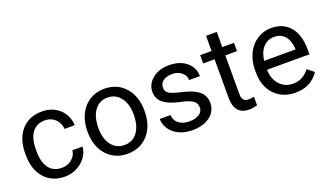

<svg xmlns="http://www.w3.org/2000/svg" viewBox="-65 -1083 2596 1521"><g transform="rotate(-20 1233.0 -323.0)"><path d="M280.3 -64Q328.6 -64 364.7 -93.3Q400.9 -122.6 404.8 -166.5H490.2Q487.8 -121.1 459 -80.1Q430.2 -39.1 382.1 -14.6Q334 9.8 280.3 9.8Q172.4 9.8 108.6 -62.3Q44.9 -134.3 44.9 -259.3V-274.4Q44.9 -351.6 73.2 -411.6Q101.6 -471.7 154.5 -504.9Q207.5 -538.1 279.8 -538.1Q368.7 -538.1 427.5 -484.9Q486.3 -431.6 490.2 -346.7H404.8Q400.9 -397.9 366 -430.9Q331.1 -463.9 279.8 -463.9Q210.9 -463.9 173.1 -414.3Q135.3 -364.7 135.3 -271V-253.9Q135.3 -162.6 172.9 -113.3Q210.4 -64 280.3 -64Z M567.9 -269Q567.9 -346.7 598.4 -408.7Q628.9 -470.7 683.3 -504.4Q737.8 -538.1 807.6 -538.1Q915.5 -538.1 982.2 -463.4Q1048.8 -388.7 1048.8 -264.6V-258.3Q1048.8 -181.2 1019.3 -119.9Q989.7 -58.6 934.8 -24.4Q879.9 9.8 808.6 9.8Q701.2 9.8 634.5 -64.9Q567.9 -139.6 567.9 -262.7ZM658.7 -258.3Q658.7 -170.4 699.5 -117.2Q740.2 -64 808.6 -64Q877.4 -64 918 -117.9Q958.5 -171.9 958.5 -269Q958.5 -356 917.2 -409.9Q876 -463.9 807.6 -463.9Q740.7 -463.9 699.7 -410.6Q658.7 -357.4 658.7 -258.3Z M1469.7 -140.1Q1469.7 -176.8 1442.1 -197Q1414.6 -217.3 1345.9 -231.9Q1277.3 -246.6 1237.1 -267.1Q1196.8 -287.6 1177.5 -315.9Q1158.2 -344.2 1158.2 -383.3Q1158.2 -448.2 1213.1 -493.2Q1268.1 -538.1 1353.5 -538.1Q1443.4 -538.1 1499.3 -491.7Q1555.2 -445.3 1555.2 -373H1464.4Q1464.4 -410.2 1432.9 -437Q1401.4 -463.9 1353.5 -463.9Q1304.2 -463.9 1276.4 -442.4Q1248.5 -420.9 1248.5 -386.2Q1248.5 -353.5 1274.4 -336.9Q1300.3 -320.3 1367.9 -305.2Q1435.5 -290 1477.5 -269Q1519.5 -248 1539.8 -218.5Q1560.1 -189 1560.1 -146.5Q1560.1 -75.7 1503.4 -33Q1446.8 9.8 1356.4 9.8Q1293 9.8 1244.1 -12.7Q1195.3 -35.2 1167.7 -75.4Q1140.1 -115.7 1140.1 -162.6H1230.5Q1232.9 -117.2 1266.8 -90.6Q1300.8 -64 1356.4 -64Q1407.7 -64 1438.7 -84.7Q1469.7 -105.5 1469.7 -140.1Z M1800.3 -656.2V-528.3H1898.9V-458.5H1800.3V-130.9Q1800.3 -99.1 1813.5 -83.3Q1826.7 -67.4 1858.4 -67.4Q1874 -67.4 1901.4 -73.2V0Q1865.7 9.8 1832 9.8Q1771.5 9.8 1740.7 -26.9Q1710 -63.5 1710 -130.9V-458.5H1613.8V-528.3H1710V-656.2Z M2223.6 9.8Q2116.2 9.8 2048.8 -60.8Q1981.4 -131.3 1981.4 -249.5V-266.1Q1981.4 -344.7 2011.5 -406.5Q2041.5 -468.3 2095.5 -503.2Q2149.4 -538.1 2212.4 -538.1Q2315.4 -538.1 2372.6 -470.2Q2429.7 -402.3 2429.7 -275.9V-238.3H2071.8Q2073.7 -160.2 2117.4 -112.1Q2161.1 -64 2228.5 -64Q2276.4 -64 2309.6 -83.5Q2342.8 -103 2367.7 -135.3L2422.9 -92.3Q2356.4 9.8 2223.6 9.8ZM2212.4 -463.9Q2157.7 -463.9 2120.6 -424.1Q2083.5 -384.3 2074.7 -312.5H2339.4V-319.3Q2335.4 -388.2 2302.2 -426Q2269 -463.9 2212.4 -463.9Z"/></g></svg>

Font: RobotoDraft
Style: Regular
Weight: 400
Version: Version 2.001101; 2014